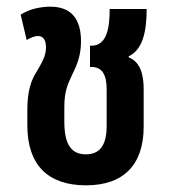

<svg xmlns="http://www.w3.org/2000/svg" viewBox="-20 -544 510 576"><path d="M238 12C351 12 411 -50 411 -164V-277C411 -318 402 -358 366 -372V-375C406 -394 420 -444 420 -517H309C309 -467 303 -407 255 -407H250V-343H255C288 -343 300 -317 300 -276V-167C300 -112 282 -81 238 -81C197 -81 173 -106 173 -179V-223C173 -270 183 -291 197 -321C212 -351 223 -379 223 -420C223 -482 198 -524 131 -524C105 -524 69 -518 42 -500L60 -424C72 -431 84 -436 94 -436C108 -436 118 -426 118 -402C118 -376 106 -357 90 -329C73 -303 62 -270 62 -214V-168C62 -50 123 12 238 12Z"/></svg>

Font: Noto Sans Thai UI ExtCond SemBd
Style: Regular
Weight: 600
Width: 2
Designer: Monotype Design Team
Foundry: Monotype Imaging Inc.
Version: Version 2.000